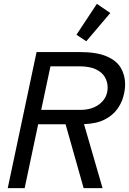

<svg xmlns="http://www.w3.org/2000/svg" viewBox="-20 -972 666 992"><path d="M20 0 168.9 -703.1H390.6Q479.5 -703.1 531 -680.9Q582.5 -658.7 604.5 -620.8Q626.5 -583 626.5 -536.1Q626.5 -507.8 617.4 -473.6Q608.4 -439.5 585.4 -407.7Q562.5 -376 521 -354.5Q479.5 -333 414.1 -330.6L509.8 0H412.1L318.8 -330.1H177.2L107.4 0ZM192.9 -404.3H395.5Q458.5 -404.3 497.8 -437.3Q537.1 -470.2 536.1 -522.5Q535.6 -549.8 521.5 -574.2Q507.3 -598.6 475.1 -614Q442.9 -629.4 387.2 -629.4H240.7ZM425.8 -758.8 375 -792.5 480.5 -952.1 549.8 -904.8Z"/></svg>

Font: Schibsted Grotesk
Style: Italic
Weight: 400
Italic angle: -12°
Designer: Bakken & Baeck AS, Henrik Kongsvoll
Foundry: Schibsted ASA
Version: Version 1.100; ttfautohint (v1.8.4.7-5d5b);gftools[0.9.25]